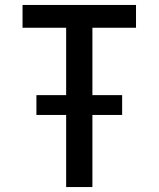

<svg xmlns="http://www.w3.org/2000/svg" viewBox="-20 -755 640 775"><path d="M247 0V-291H127V-371H247V-643H71V-735H529V-643H353V-371H473V-291H353V0Z"/></svg>

Font: Iosevka Custom SmBdEx
Style: Regular
Weight: 600
Width: 7
Monospace: yes
Designer: Belleve Invis
Foundry: Belleve Invis
Version: Version 11.2.4; ttfautohint (v1.8.4)